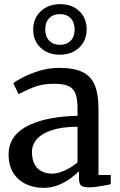

<svg xmlns="http://www.w3.org/2000/svg" viewBox="-20 -894 576 925"><path d="M189 11Q144 11 106 -6.5Q68 -24 44.8 -59.8Q21.5 -95.5 21.5 -150Q21.5 -200.5 48.8 -235.8Q76 -271 123 -292.5Q170 -314 229.5 -324.5Q289 -335 353.5 -336V-371.5Q353.5 -416.5 343.8 -442.5Q334 -468.5 309.5 -479.5Q285 -490.5 239.5 -490.5Q181 -490.5 137.2 -472Q93.5 -453.5 69.5 -440.5L44 -493Q54 -502 87.2 -519.8Q120.5 -537.5 167.5 -552.2Q214.5 -567 266 -567Q336.5 -567 377.8 -546.8Q419 -526.5 436.8 -483.2Q454.5 -440 454.5 -370.5V-51H513.5V-6.5Q502.5 -4 484.2 -0.5Q466 3 445.8 5.8Q425.5 8.5 408.5 8.5Q382.5 8.5 371.5 0.5Q360.5 -7.5 360.5 -37V-69Q348 -56.5 323.5 -37.5Q299 -18.5 264.8 -3.8Q230.5 11 189 11ZM232.5 -57.5Q259 -57.5 293.2 -73.2Q327.5 -89 353.5 -111.5V-283.5Q278.5 -283 230 -267Q181.5 -251 157.8 -223.8Q134 -196.5 134 -162Q134 -124.5 147 -101.5Q160 -78.5 182.2 -68Q204.5 -57.5 232.5 -57.5ZM268 -630.5Q211 -630.5 175.2 -664.5Q139.5 -698.5 140 -752.5Q140.5 -806.5 176.8 -840.2Q213 -874 270.5 -874Q327 -874 362.2 -840.2Q397.5 -806.5 397.5 -752Q397 -698 361.2 -664.2Q325.5 -630.5 268 -630.5ZM268.5 -678Q301 -678 320.2 -697.5Q339.5 -717 339.5 -751.5Q339.5 -786.5 320.2 -806.2Q301 -826 269 -826Q236.5 -826 217.2 -806.5Q198 -787 198 -752.5Q198 -718 217.2 -698Q236.5 -678 268.5 -678Z"/></svg>

Font: Merriweather Light 18pt
Style: Regular
Weight: 400
Version: Version 2.100